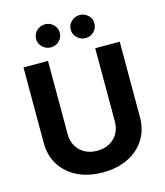

<svg xmlns="http://www.w3.org/2000/svg" viewBox="-136 -1049 1001 1162"><g transform="rotate(-15 364.5 -467.5)"><path d="M512.7 -727.5H666.2V-255.5Q666.2 -175.8 628.5 -116Q590.8 -56.2 522.9 -22.9Q455.1 10.4 364.6 10.4Q274.2 10.4 206.4 -22.9Q138.6 -56.2 100.9 -116Q63.3 -175.8 63.3 -255.5V-727.5H216.8V-268.2Q216.8 -226.4 235.3 -194.1Q253.7 -161.8 287 -143.4Q320.2 -125 364.6 -125Q409.4 -125 442.6 -143.4Q475.8 -161.8 494.2 -194.1Q512.7 -226.4 512.7 -268.2ZM256.2 -802Q225.3 -801.8 203.3 -823.2Q181.2 -844.6 181.4 -873.8Q181.2 -904.4 203.3 -925.2Q225.3 -946 256.2 -946.3Q286.8 -946 308.3 -925.2Q329.9 -904.4 329.9 -873.8Q329.9 -844.6 308.3 -823.2Q286.8 -801.8 256.2 -802ZM473.2 -802Q442.6 -801.8 420.5 -823.2Q398.4 -844.6 398.4 -873.8Q398.4 -904.4 420.5 -925.2Q442.6 -946 473.2 -946.3Q504.1 -946 525.6 -925.2Q547.1 -904.4 546.9 -873.8Q547.1 -844.6 525.6 -823.2Q504.1 -801.8 473.2 -802Z"/></g></svg>

Font: Inter V
Style: 
Weight: 400
Designer: Rasmus Andersson
Foundry: rsms
Version: Version 4.000;git-a3f224843